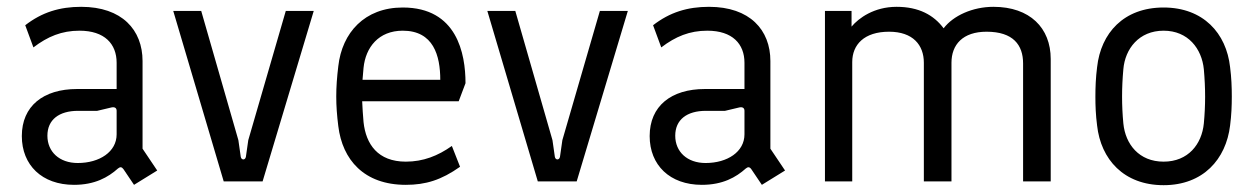

<svg xmlns="http://www.w3.org/2000/svg" viewBox="-20 -532 3687 563"><path d="M342 -36 373 10 441 -32 398 -96V-353C398 -444 338 -512 218 -512C155 -512 103 -496 54 -458L78 -393C120 -425 161 -442 213 -442C287 -442 322 -403 322 -348V-271H206C107 -271 44 -221 44 -133C44 -48 103 10 197 10C258 10 297 -12 326 -38C332 -43 337 -43 342 -36ZM208 -54C154 -54 119 -87 119 -134C119 -181 153 -207 209 -207H265L307 -217C317 -219 322 -215 322 -207V-138C322 -87 272 -54 208 -54Z M636 0H750L900 -500H818L708 -121L701 -72C699 -62 688 -62 686 -72L679 -121L570 -500H488Z M1170 10C1228 10 1274 -4 1329 -43L1305 -104C1264 -75 1221 -58 1170 -58C1088 -58 1053 -109 1046 -174C1044 -195 1043 -216 1042 -235H1325L1345 -288C1345 -375 1320 -510 1161 -510C1049 -510 983 -436 972 -338C968 -305 966 -277 966 -249C966 -221 968 -194 972 -162C984 -64 1047 10 1170 10ZM1043 -298 1046 -333C1052 -393 1090 -442 1161 -442C1251 -442 1271 -369 1271 -298Z M1557 0H1671L1821 -500H1739L1629 -121L1622 -72C1620 -62 1609 -62 1607 -72L1600 -121L1491 -500H1409Z M2183 -36 2214 10 2282 -32 2239 -96V-353C2239 -444 2179 -512 2059 -512C1996 -512 1944 -496 1895 -458L1919 -393C1961 -425 2002 -442 2054 -442C2128 -442 2163 -403 2163 -348V-271H2047C1948 -271 1885 -221 1885 -133C1885 -48 1944 10 2038 10C2099 10 2138 -12 2167 -38C2173 -43 2178 -43 2183 -36ZM2049 -54C1995 -54 1960 -87 1960 -134C1960 -181 1994 -207 2050 -207H2106L2148 -217C2158 -219 2163 -215 2163 -207V-138C2163 -87 2113 -54 2049 -54Z M2399 0H2479V-350C2479 -401 2514 -439 2587 -439C2657 -439 2689 -400 2689 -348V0H2770V-348C2770 -401 2803 -439 2873 -439C2951 -439 2980 -400 2980 -346V0H3061V-359C3061 -450 3000 -512 2893 -512C2832 -512 2775 -486 2747 -449C2718 -488 2674 -512 2609 -512C2543 -512 2498 -479 2477 -454V-500H2399Z M3392 11C3508 11 3575 -65 3587 -164C3591 -195 3592 -222 3592 -249C3592 -276 3591 -304 3587 -335C3576 -435 3508 -510 3392 -510C3275 -510 3208 -435 3197 -335C3193 -304 3192 -275 3192 -248C3192 -222 3193 -195 3197 -164C3208 -65 3275 11 3392 11ZM3392 -58C3320 -58 3280 -109 3274 -170C3269 -223 3269 -274 3274 -329C3279 -389 3320 -442 3392 -442C3464 -442 3504 -389 3510 -329C3515 -273 3515 -223 3510 -170C3504 -109 3464 -58 3392 -58Z"/></svg>

Font: Finlandica
Style: Regular
Weight: 400
Designer: Niklas Ekholm, Juho Hiilivirta, Jaakko Suomalainen
Foundry: Helsinki Type Studio
Version: Version 2.000;Glyphs 3.2 (3202)